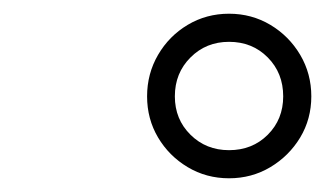

<svg xmlns="http://www.w3.org/2000/svg" viewBox="-20 -820 474 280"><path d="M194.5 -679.5Q194.5 -712.5 210.5 -740Q226.5 -767.5 253.8 -783.8Q281 -800 314 -800Q347 -800 374.2 -783.8Q401.5 -767.5 417.8 -740Q434 -712.5 434 -679.5Q434 -646.5 417.8 -619.5Q401.5 -592.5 374.2 -576.2Q347 -560 314 -560Q281 -560 253.8 -576.2Q226.5 -592.5 210.5 -619.5Q194.5 -646.5 194.5 -679.5ZM235 -679.5Q235 -646 257.8 -623.5Q280.5 -601 314 -601Q348 -601 370.5 -623.5Q393 -646 393 -679.5Q393 -713.5 370.5 -736.2Q348 -759 314 -759Q280.5 -759 257.8 -736.2Q235 -713.5 235 -679.5Z"/></svg>

Font: Bodoni* 96
Style: Bold Italic
Weight: 700
Italic angle: -13°
Version: Version 2.2